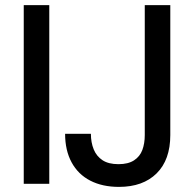

<svg xmlns="http://www.w3.org/2000/svg" viewBox="-20 -720 760 752"><path d="M73 0V-700H173V0ZM446 12Q381 12 333.5 -12.5Q286 -37 260.5 -84Q235 -131 235 -196H336Q336 -162 347 -135Q358 -108 381.5 -92.5Q405 -77 444 -77Q482 -77 505 -92Q528 -107 537.5 -132.5Q547 -158 547 -191V-700H647V-191Q647 -94 593.5 -41Q540 12 446 12Z"/></svg>

Font: DM Sans 16pt Medium
Style: Regular
Weight: 500
Version: Version 4.004;gftools[0.9.30]